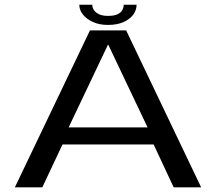

<svg xmlns="http://www.w3.org/2000/svg" viewBox="-20 -808 931 828"><path d="M44 0H162.5L249.5 -185H642.5L729 0H847.5L524 -677H368ZM276 -258.5 445.5 -615H447L616.5 -258.5ZM445.5 -700.5Q485.5 -700.5 513 -713Q540.5 -725.5 554.8 -745Q569 -764.5 569 -787.5H513.5Q513.5 -775.5 507.2 -764.2Q501 -753 486.2 -746.2Q471.5 -739.5 445.5 -739.5Q422 -739.5 407.2 -746.5Q392.5 -753.5 385.2 -764.2Q378 -775 378 -787.5H322Q322 -764.5 337.8 -745Q353.5 -725.5 381 -713Q408.5 -700.5 445.5 -700.5Z"/></svg>

Font: Anybody Expanded
Style: Regular
Weight: 400
Width: 7
Version: Version 1.113;gftools[0.9.25]